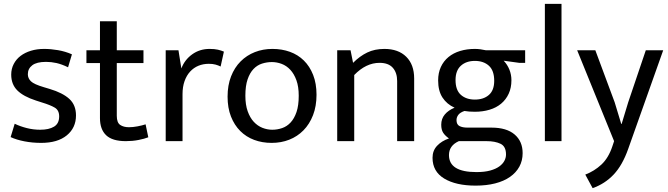

<svg xmlns="http://www.w3.org/2000/svg" viewBox="-20 -730 3457 993"><path d="M332 -382Q299 -398 272 -404Q245 -410 218 -410Q170 -410 147 -392.5Q124 -375 124 -346Q124 -325 140 -309.5Q156 -294 207 -279L237 -270Q304 -250 338.5 -218.5Q373 -187 373 -133Q373 -69 325.5 -30Q278 9 193 9Q148 9 106.5 1Q65 -7 35 -21L56 -90Q85 -76 119 -67.5Q153 -59 188 -59Q233 -59 259.5 -75Q286 -91 286 -128Q286 -160 263 -173.5Q240 -187 197 -200L166 -210Q101 -231 69.5 -262.5Q38 -294 38 -344Q38 -374 51 -399Q64 -424 86.5 -441Q109 -458 140 -467.5Q171 -477 208 -477Q243 -477 280.5 -470.5Q318 -464 352 -449Z M722 -404H584V-131Q584 -96 601.5 -84Q619 -72 647 -72Q667 -72 691 -76.5Q715 -81 733 -87L747 -20Q727 -12 696 -6Q665 0 631 0Q561 0 529 -30.5Q497 -61 497 -119V-404H427V-470H497V-620H584V-470H722Z M837 0V-470H903L918 -376Q935 -421 974 -449Q1013 -477 1064 -477Q1090 -477 1107 -473Q1124 -469 1138 -463L1121 -386Q1109 -392 1094.5 -396Q1080 -400 1060 -400Q1031 -400 1006.5 -390Q982 -380 963.5 -360Q945 -340 934.5 -310.5Q924 -281 924 -243V0Z M1617 -240Q1617 -181 1599 -134.5Q1581 -88 1549.5 -56Q1518 -24 1476 -7.5Q1434 9 1385 9Q1336 9 1294.5 -6.5Q1253 -22 1222.5 -52.5Q1192 -83 1174.5 -127.5Q1157 -172 1157 -230Q1157 -289 1175 -335Q1193 -381 1224.5 -412.5Q1256 -444 1298 -460.5Q1340 -477 1389 -477Q1438 -477 1479.5 -462Q1521 -447 1551.5 -417Q1582 -387 1599.5 -342.5Q1617 -298 1617 -240ZM1525 -235Q1525 -282 1513 -315Q1501 -348 1481.5 -369Q1462 -390 1437 -399.5Q1412 -409 1386 -409Q1360 -409 1335 -401Q1310 -393 1291 -373Q1272 -353 1260.5 -319.5Q1249 -286 1249 -235Q1249 -188 1261 -154.5Q1273 -121 1292.5 -100Q1312 -79 1337 -69Q1362 -59 1388 -59Q1414 -59 1439 -67.5Q1464 -76 1483 -96.5Q1502 -117 1513.5 -150.5Q1525 -184 1525 -235Z M1812 0H1724V-470H1793L1806 -405Q1841 -440 1879.5 -458.5Q1918 -477 1968 -477Q2040 -477 2081 -436.5Q2122 -396 2122 -324V0H2034V-311Q2034 -354 2011.5 -379.5Q1989 -405 1943 -405Q1873 -405 1812 -342Z M2246 -314Q2246 -353 2260 -383.5Q2274 -414 2299.5 -435Q2325 -456 2360 -466.5Q2395 -477 2436 -477Q2451 -477 2465 -475Q2479 -473 2493 -470H2696V-405H2665L2585 -416Q2604 -396 2614.5 -370Q2625 -344 2625 -315Q2625 -276 2611 -245.5Q2597 -215 2572 -194Q2547 -173 2512 -162.5Q2477 -152 2436 -152Q2405 -152 2382 -156Q2359 -148 2350 -135.5Q2341 -123 2341 -109Q2341 -86 2356.5 -78Q2372 -70 2398 -70H2522Q2600 -70 2641.5 -34.5Q2683 1 2683 62Q2683 101 2666 132Q2649 163 2617.5 185Q2586 207 2541 218.5Q2496 230 2440 230Q2338 230 2277.5 193.5Q2217 157 2217 86Q2217 49 2240.5 24Q2264 -1 2302 -14Q2282 -28 2272 -43.5Q2262 -59 2262 -85Q2262 -116 2280.5 -138Q2299 -160 2331 -173Q2291 -191 2268.5 -225.5Q2246 -260 2246 -314ZM2353 0Q2302 23 2302 72Q2302 160 2444 160Q2486 160 2515 152Q2544 144 2562 131Q2580 118 2588.5 102Q2597 86 2597 69Q2597 27 2568.5 13.5Q2540 0 2497 0ZM2536 -312Q2536 -365 2508.5 -390Q2481 -415 2436 -415Q2391 -415 2363.5 -390Q2336 -365 2336 -316Q2336 -264 2363.5 -239.5Q2391 -215 2436 -215Q2481 -215 2508.5 -239Q2536 -263 2536 -312Z M2798 0V-710H2884V0Z M2965 -470H3059L3159 -201L3193 -89H3195L3229 -201L3320 -470H3410L3229 40Q3199 125 3153.5 173Q3108 221 3045 243L3007 173Q3054 155 3090.5 121Q3127 87 3147 27L3156 0Z"/></svg>

Font: Mukta
Style: Regular
Weight: 400
Designer: Girish Dalvi and Yashodeep Gholap
Foundry: Ek Type
Version: Version 2.538;PS 1.001;hotconv 16.6.51;makeotf.lib2.5.65220;